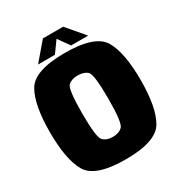

<svg xmlns="http://www.w3.org/2000/svg" viewBox="-190 -940 1002 1074"><g transform="rotate(-30 311.0 -403.0)"><path d="M310.5 5.5Q114.5 5.5 66 -77.8Q17.5 -161 17.5 -337.8Q17.5 -514.5 66 -597.8Q114.5 -681 310.5 -681Q506.5 -681 555 -597.8Q603.5 -514.5 603.5 -337.8Q603.5 -161 555 -77.8Q506.5 5.5 310.5 5.5ZM310.5 -139.5Q350.5 -139.5 372.5 -161.5Q394.5 -183.5 394.5 -337.5Q394.5 -495.5 372.5 -515.8Q350.5 -536 310.5 -536Q270.5 -536 248.5 -515.8Q226.5 -495.5 226.5 -337.5Q226.5 -183.5 248.5 -161.5Q270.5 -139.5 310.5 -139.5ZM149.5 -699.5 246 -812.5H377L473 -699.5H363L311 -772.5L258.5 -699.5Z"/></g></svg>

Font: Anybody Black
Style: Regular
Weight: 900
Designer: Tyler Finck
Foundry: Etcetera Type Company
Version: Version 1.010; ttfautohint (v1.8.3) -l 8 -r 50 -G 200 -x 14 